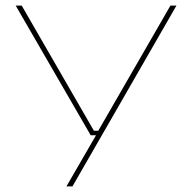

<svg xmlns="http://www.w3.org/2000/svg" viewBox="-20 -496 686 685"><path d="M337 -29.5 328 -25 588 -476H609.5L238.5 169H217L325.5 -18.5L329 -13.5H303.5L36 -476H57.5L315 -29.5Z"/></svg>

Font: Anek Latin Expanded Thin
Style: Regular
Weight: 250
Width: 7
Designer: Yesha Goshar
Foundry: Ek Type
Version: Version 1.003